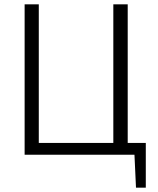

<svg xmlns="http://www.w3.org/2000/svg" viewBox="-20 -710 724 881"><path d="M649 -54V151H604L597 0H93V-690H158V-54H500V-690H566V-54Z"/></svg>

Font: Exo 2.0 Light
Style: Regular
Weight: 300
Designer: Natanael Gama
Version: Version 1.001;PS 001.001;hotconv 1.0.70;makeotf.lib2.5.58329